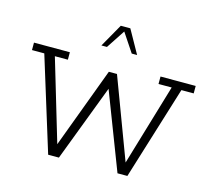

<svg xmlns="http://www.w3.org/2000/svg" viewBox="-111 -935 1186 1070"><g transform="rotate(15 481.5 -399.5)"><path d="M253 0 86 -540H15V-583H222V-540H147L294 -46H278L460 -534H507L690 -46H674L821 -540H745V-583H948V-540H877L710 0H653L475 -463H491L315 0ZM382 -665 458 -799H513L588 -665H557L485 -773L414 -665Z"/></g></svg>

Font: Rokkitt SemiBold Light
Style: Regular
Weight: 300
Version: Version 3.103